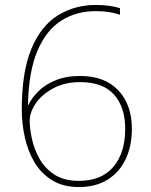

<svg xmlns="http://www.w3.org/2000/svg" viewBox="-20 -746 610 776"><path d="M68 -303Q68 -456 107 -549Q146 -642 214 -684Q282 -726 367 -726Q397 -726 421 -722.5Q445 -719 465 -713V-686Q447 -693 422 -697Q397 -701 367 -701Q288 -701 227.5 -662.5Q167 -624 131.5 -541Q96 -458 93 -322H95Q108 -350 135 -377Q162 -404 204.5 -421.5Q247 -439 304 -439Q403 -439 458 -381Q513 -323 513 -225Q513 -156 488 -103Q463 -50 415 -20Q367 10 299 10Q236 10 191.5 -17Q147 -44 120 -89Q93 -134 80.5 -190Q68 -246 68 -303ZM299 -15Q390 -15 438 -71.5Q486 -128 486 -225Q486 -313 441 -363.5Q396 -414 304 -414Q241 -414 195 -389Q149 -364 124.5 -328Q100 -292 100 -258Q100 -228 108.5 -187Q117 -146 138.5 -106.5Q160 -67 199 -41Q238 -15 299 -15Z"/></svg>

Font: Noto Sans Gujarati Thin
Style: Regular
Weight: 100
Designer: Jelle Bosma - Monotype Design Team, Universal Thirst
Foundry: Monotype Imaging Inc.
Version: Version 2.106; ttfautohint (v1.8.4.7-5d5b)